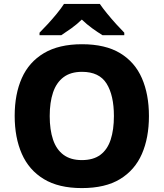

<svg xmlns="http://www.w3.org/2000/svg" viewBox="-20 -951 836 981"><path d="M741 -358Q741 -247 705 -164.5Q669 -82 593.5 -36Q518 10 398 10Q280 10 204 -36Q128 -82 91.5 -165Q55 -248 55 -359Q55 -470 91.5 -552Q128 -634 204.5 -679.5Q281 -725 399 -725Q518 -725 593.5 -679.5Q669 -634 705 -551.5Q741 -469 741 -358ZM234 -358Q234 -288 251 -237.5Q268 -187 304.5 -160Q341 -133 398 -133Q457 -133 493 -160Q529 -187 545.5 -237.5Q562 -288 562 -358Q562 -464 524.5 -524Q487 -584 399 -584Q341 -584 304.5 -556.5Q268 -529 251 -478.5Q234 -428 234 -358ZM490 -931Q505 -909 527.5 -881.5Q550 -854 573.5 -828Q597 -802 615 -784V-771H504Q478 -787 451 -806.5Q424 -826 398 -851Q372 -826 345.5 -807Q319 -788 293 -771H182V-784Q201 -803 224.5 -828.5Q248 -854 270.5 -881.5Q293 -909 307 -931Z"/></svg>

Font: Noto Sans Cham ExtraBold
Style: Regular
Weight: 800
Version: Version 2.002